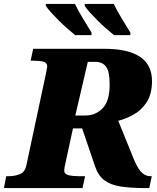

<svg xmlns="http://www.w3.org/2000/svg" viewBox="-45 -964 804 984"><path d="M-25 0 -13 -61H0Q31 -61 57 -71.5Q83 -82 90 -116L190 -585Q197 -620 197 -623Q197 -643 177 -648Q157 -653 125 -653H112L125 -714H489Q734 -714 734 -549Q734 -483 707.5 -441.5Q681 -400 641 -377.5Q601 -355 561 -345L628 -180Q654 -111 675.5 -86Q697 -61 727 -61H733L720 0H702Q627 0 574.5 -8Q522 -16 490 -40Q458 -64 442 -112L376 -306H329L293 -140Q288 -118 286 -107Q284 -96 284 -91Q284 -72 305.5 -66.5Q327 -61 358 -61H391L378 0ZM392 -372Q445 -372 481 -409Q517 -446 517 -531Q517 -596 499 -621.5Q481 -647 443 -647H405L341 -372ZM539 -784Q522 -798 499.5 -817.5Q477 -837 455 -859Q433 -881 415 -901Q397 -921 389 -934V-944H538Q554 -910 578 -871Q602 -832 623 -797V-784ZM340 -784Q323 -798 300.5 -817.5Q278 -837 256 -859Q234 -881 216 -901Q198 -921 190 -934V-944H339Q355 -910 379 -871Q403 -832 424 -797V-784Z"/></svg>

Font: Noto Serif Black
Style: Italic
Weight: 900
Italic angle: -12°
Designer: Monotype Design Team
Foundry: Monotype Imaging Inc.
Version: Version 2.013